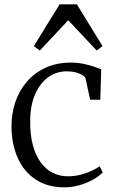

<svg xmlns="http://www.w3.org/2000/svg" viewBox="-20 -836 517 868"><path d="M271 11Q194 11 140.8 -24.8Q87.5 -60.5 60 -122.5Q32.5 -184.5 32 -263Q31.5 -321.5 49 -373.8Q66.5 -426 101 -466.2Q135.5 -506.5 185.8 -529.8Q236 -553 301.5 -553Q329.5 -553 356.5 -547.5Q383.5 -542 404.8 -534.8Q426 -527.5 437.5 -523L433.5 -385H387.5L367 -481Q365.5 -488 354.2 -495.5Q343 -503 324.5 -508.2Q306 -513.5 281 -513.5Q234.5 -513.5 197.2 -486.2Q160 -459 138.2 -408.5Q116.5 -358 116.5 -287.5Q116 -226.5 128.5 -180Q141 -133.5 163.8 -102.2Q186.5 -71 218 -55Q249.5 -39 287 -39Q316.5 -39 344 -46Q371.5 -53 393.8 -63.5Q416 -74 430.5 -84.5L444.5 -56.5Q427 -38.5 398.8 -23Q370.5 -7.5 337.2 1.8Q304 11 271 11ZM160 -607.5 133 -627.5 249.5 -816.5H327.5L443.5 -627.5L417 -607.5L288.5 -744.5Z"/></svg>

Font: Merriweather 60pt Light
Style: Regular
Weight: 300
Version: Version 2.100